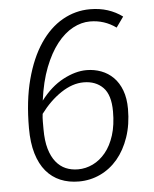

<svg xmlns="http://www.w3.org/2000/svg" viewBox="-51 -719 620 773"><g transform="rotate(-5 259.5 -332.5)"><path d="M337 -627Q302 -627 267.5 -608.5Q233 -590 203.5 -552.5Q174 -515 152 -458.5Q130 -402 120 -326Q161 -380 211 -406.5Q261 -433 306 -433Q337 -433 365 -422.5Q393 -412 414 -391Q435 -370 447 -338Q459 -306 459 -263Q459 -200 441.5 -149Q424 -98 394 -62.5Q364 -27 323.5 -8Q283 11 237 11Q196 11 162.5 -3Q129 -17 105 -45.5Q81 -74 68 -117.5Q55 -161 55 -220Q55 -331 77.5 -416Q100 -501 139 -559Q178 -617 230 -646.5Q282 -676 341 -676Q380 -676 412.5 -665.5Q445 -655 472 -635L442 -593Q395 -627 337 -627ZM290 -385Q245 -385 199 -354.5Q153 -324 115 -273Q113 -258 113 -242V-211Q113 -164 122.5 -131.5Q132 -99 149 -78Q166 -57 188.5 -47.5Q211 -38 238 -38Q269 -38 298 -52Q327 -66 349.5 -93.5Q372 -121 385 -162Q398 -203 398 -258Q398 -325 368.5 -355Q339 -385 290 -385Z"/></g></svg>

Font: Glekhifnjqigglhiwekvrgaqftz
Style: Regular
Weight: 300
Italic angle: -8°
Designer: Carrois Corporate & Edenspiekermann
Foundry: Carrois Corporate GbR & Edenspiekermann AG
Version: Version 2.001